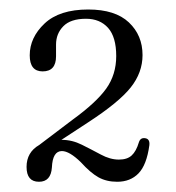

<svg xmlns="http://www.w3.org/2000/svg" viewBox="-20 -730 362 394"><path d="M34.5 -387.5Q34.5 -417.5 60.5 -432.5L128.5 -484Q177.5 -519.5 198 -548.2Q218.5 -577 218.5 -615Q218.5 -654 201.8 -672.8Q185 -691.5 156.5 -691.5Q125 -691.5 110 -676.2Q95 -661 95 -638.5V-614.5Q95 -583.5 67.5 -583.5Q41 -583.5 41 -616.5Q41 -653 71.5 -681.8Q102 -710.5 161 -710.5Q216.5 -710.5 244.5 -684Q272.5 -657.5 272.5 -617Q272.5 -581 248.2 -550.5Q224 -520 161 -479L106 -443H107Q128 -443 148 -433Q168 -423 187 -412.8Q206 -402.5 224 -402.5Q241 -402.5 250.2 -411Q259.5 -419.5 265 -438Q268 -447.5 277 -446.5Q288 -445.5 286.5 -432Q281 -391.5 264.2 -374.2Q247.5 -357 220.5 -357Q198.5 -357 182 -366.2Q165.5 -375.5 146 -397Q122.5 -420 107 -420Q88 -420 86.5 -386.5Q84.5 -357 60 -357Q34.5 -357 34.5 -387.5Z"/></svg>

Font: Fraunces 72pt S050 Light
Style: Regular
Weight: 300
Version: Version 1.000; ttfautohint (v1.8.3)